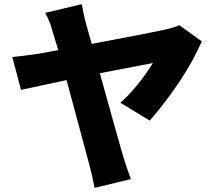

<svg xmlns="http://www.w3.org/2000/svg" viewBox="-20 -835 1040 923"><path d="M559 -341Q644 -418 715 -532L460 -483Q551 -154 574 -77Q596 -8 609 26L435 68Q420 -5 410 -41Q408 -46 300 -450Q129 -414 81 -403L39 -561Q100 -567 155 -575L260 -594L246 -640Q237 -671 234 -679Q222 -730 197 -773L373 -815Q385 -750 394 -719Q404 -686 421 -624Q709 -678 774 -693Q807 -699 842 -714L950 -636Q869 -452 700 -255Z"/></svg>

Font: Source Han Sans CN Heavy
Style: Bold
Weight: 900
Designer: Ryoko NISHIZUKA (kana & ideographs); Paul D. Hunt (Latin, Greek & Cyrillic); Wenlong ZHANG (bopomofo); Sandoll Communica
Foundry: Adobe Systems Incorporated
Version: Version 1.000;PS 1;hotconv 1.0.78;makeotf.lib2.5.61930